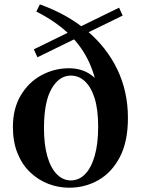

<svg xmlns="http://www.w3.org/2000/svg" viewBox="-20 -851 656 887"><path d="M299.6 16.2Q249.4 16.2 202.9 -1.8Q156.4 -19.8 119.3 -55.1Q82.2 -90.5 60.9 -143.1Q39.6 -195.8 39.6 -264.1Q39.6 -349.7 76 -410.6Q112.4 -471.5 171.6 -503.6Q230.8 -535.7 299.1 -535.7Q358.8 -535.7 402.6 -503.8Q446.4 -471.9 468.7 -409.6L436 -399.1Q425 -490.6 391.9 -563Q358.8 -635.3 299.2 -693.1Q239.6 -750.9 147.8 -797.7L164.2 -830.7Q290 -785.9 381.3 -709.4Q472.5 -632.9 521.8 -530.7Q571 -428.4 571 -306.1Q571 -196.6 533.7 -125.4Q496.4 -54.1 434.7 -18.9Q373.1 16.2 299.6 16.2ZM307.2 -17.5Q345.2 -17.5 373.6 -46.9Q402 -76.3 417.8 -132Q433.5 -187.6 433.5 -265.4Q433.5 -345.5 417 -397.6Q400.4 -449.6 372 -475.7Q343.6 -501.8 307.2 -501.8Q253.1 -501.8 218.2 -441Q183.2 -380.2 183.2 -259.1Q183.2 -183 198.7 -129Q214.1 -74.9 242.4 -46.2Q270.7 -17.5 307.2 -17.5ZM152.9 -586.3 136.3 -623.1 530.1 -815.5 546.7 -779.1Z"/></svg>

Font: Noto Serif KR ExtraLight
Style: Regular
Weight: 200
Designer: Ryoko NISHIZUKA 西塚涼子 (kana & ideographs); Frank Grießhammer (Latin, Greek & Cyrillic); Wenlong ZHANG 张文龙 (bopomofo); San
Foundry: Adobe
Version: Version 2.002-H1;hotconv 1.1.0;makeotfexe 2.6.0